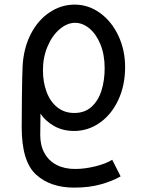

<svg xmlns="http://www.w3.org/2000/svg" viewBox="-20 -576 640 854"><path d="M76.5 -10Q76.5 -57.5 77.5 -149.5Q78.5 -241.5 80.5 -280Q84.5 -361.5 116.8 -424.2Q149 -487 200.8 -521.2Q252.5 -555.5 312 -555.5Q373.5 -555.5 425 -518.2Q476.5 -481 506.5 -417.2Q536.5 -353.5 536.5 -277.5Q536.5 -196 506 -131Q475.5 -66 423.5 -29.8Q371.5 6.5 310 6.5Q258.5 6.5 219.8 -16Q181 -38.5 160 -70.5Q159 -32.5 159 25Q159 71 177.8 105Q196.5 139 231.2 157.2Q266 175.5 314 175.5Q358 175.5 405.5 163.5Q453 151.5 479 134.5L516.5 208.5Q481 229 429 243.8Q377 258.5 310 258.5Q203.5 258.5 140 200.2Q76.5 142 76.5 -10ZM445.5 -272.5Q445.5 -332.5 426.8 -378.5Q408 -424.5 377.8 -449.5Q347.5 -474.5 314 -474.5Q279 -474.5 245.8 -446.5Q212.5 -418.5 191.8 -370Q171 -321.5 171 -263.5Q171 -211 187 -167.8Q203 -124.5 234.5 -99Q266 -73.5 310.5 -73.5Q357 -73.5 387.2 -101Q417.5 -128.5 431.5 -173.5Q445.5 -218.5 445.5 -272.5Z"/></svg>

Font: JuliaMono
Style: Regular
Weight: 400
Monospace: yes
Designer: cormullion
Foundry: corm
Version: Version 0.055; ttfautohint (v1.8.4)